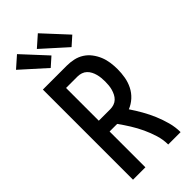

<svg xmlns="http://www.w3.org/2000/svg" viewBox="-303 -1046 1107 1107"><g transform="rotate(-45 250.0 -492.5)"><path d="M60 0V-735H255Q283 -735 310.5 -729Q338 -723 361.5 -708Q385 -693 402 -670.5Q419 -648 429.5 -622.5Q440 -597 444 -569Q448 -541 448 -514Q448 -482 442.5 -450Q437 -418 422.5 -389Q408 -360 384 -338Q360 -316 330 -304Q353 -270 373.5 -234Q394 -198 410 -160Q426 -122 437 -81.5Q448 -41 448 0H347Q347 -40 335 -79Q323 -118 306 -154.5Q289 -191 267.5 -225.5Q246 -260 223 -292H161V0ZM161 -380H255Q270 -380 285 -385Q300 -390 311 -400.5Q322 -411 329 -425Q336 -439 340 -453.5Q344 -468 345.5 -483Q347 -498 347 -514Q347 -529 345.5 -544Q344 -559 340 -574Q336 -589 329 -602.5Q322 -616 311 -626.5Q300 -637 285 -642Q270 -647 255 -647H161ZM350 -791 201 -925 269 -985 404 -839ZM180 -791 31 -925 99 -985 234 -839Z"/></g></svg>

Font: Zed Mono Semibold
Style: Regular
Weight: 600
Monospace: yes
Designer: Belleve Invis
Foundry: Belleve Invis
Version: Version 1.0.0; ttfautohint (v1.8.4)